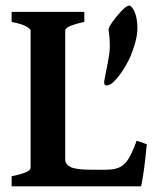

<svg xmlns="http://www.w3.org/2000/svg" viewBox="-20 -657 549 677"><path d="M21 0V-35.6Q87.9 -48.8 87.9 -65.4V-549.3Q87.9 -555.2 72 -564Q56.2 -572.8 21 -579.6V-615.2H277.3V-579.6Q210 -565.4 210 -549.3V-94.7Q210 -77.6 228.8 -68.1Q247.6 -58.6 300.8 -58.6H356Q386.2 -58.6 404.3 -68.4Q422.4 -78.1 435.3 -100.6Q448.2 -123 461.9 -161.1L497.6 -148.4Q495.1 -120.6 491.5 -89.6Q487.8 -58.6 483.9 -34.2Q480 -9.8 477.5 0ZM358.4 -356Q349.1 -354 347.2 -363.8Q346.7 -367.7 348.1 -374.5Q349.6 -381.3 350.6 -387.2Q354.5 -408.7 360.6 -439Q366.7 -469.2 367.2 -491.2Q367.2 -509.3 366 -523.9Q364.7 -538.6 363.3 -547.9Q362.3 -553.2 363.5 -556.9Q364.7 -560.5 366.7 -564.5Q372.6 -575.7 389.4 -596.7Q406.2 -617.7 419.4 -628.9Q422.9 -631.3 426.8 -634Q430.7 -636.7 435.5 -637.2Q440.9 -638.2 449.7 -624.5Q458.5 -610.8 461.9 -588.9Q466.8 -561.5 462.6 -533.4Q458.5 -505.4 442.4 -463.9Q432.1 -439 415.3 -412.4Q398.4 -385.7 380.9 -368.7Q371.6 -358.4 358.4 -356Z"/></svg>

Font: David Libre
Style: Bold
Weight: 700
Designer: Ismar David, J. Victor Gaultney, Annie Olsen and Meir Sadan
Foundry: Monotype Imaging Inc. & SIL International
Version: Version 1.100; ttfautohint (v1.8.4.7-5d5b)